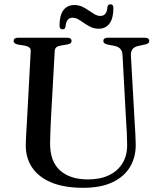

<svg xmlns="http://www.w3.org/2000/svg" viewBox="-20 -880 766 916"><path d="M582 -295 564.5 -617.5Q563.5 -636 554.5 -646.5Q545.5 -657 524.5 -661.5L492.5 -667.5Q481 -670.5 477 -674.5Q473 -678.5 473 -685Q473 -692 478.2 -696Q483.5 -700 493 -700H671.5Q681.5 -700 686.8 -696Q692 -692 692 -685Q692 -678.5 687.5 -674.2Q683 -670 671.5 -667.5L642.5 -661.5Q620.5 -657 612 -645Q603.5 -633 604.5 -615.5L622.5 -295.5Q624 -270 625.5 -245.5Q627 -221 627.5 -194.5Q629 -134 601.8 -86.2Q574.5 -38.5 518.2 -11.2Q462 16 376.5 16Q285 16 223.8 -10Q162.5 -36 132 -82.8Q101.5 -129.5 103 -191.5Q103 -205 104.2 -226Q105.5 -247 106.8 -271.2Q108 -295.5 109.5 -319L126.5 -634.5Q127.5 -647 120 -653.2Q112.5 -659.5 97 -662.5L65 -667.5Q45 -672 45 -684.5Q45 -692 50.2 -696Q55.5 -700 65.5 -700H301.5Q311 -700 316.2 -696Q321.5 -692 321.5 -684.5Q321.5 -678.5 317 -674.2Q312.5 -670 301.5 -668L269.5 -662.5Q255 -660 248.2 -654Q241.5 -648 241 -634.5L223.5 -321.5Q221.5 -284.5 220.5 -254.5Q219.5 -224.5 219 -200.5Q217.5 -111.5 265.5 -67.8Q313.5 -24 399.5 -24Q458.5 -24 500.8 -44.5Q543 -65 565.5 -103Q588 -141 586.5 -194Q586 -227.5 584.8 -251.2Q583.5 -275 582 -295ZM450.5 -743Q430.5 -743 413.5 -751Q396.5 -759 382 -769.2Q367.5 -779.5 353.8 -787.5Q340 -795.5 326 -795.5Q296 -795.5 292.5 -752.5Q290.5 -740 278.5 -740Q264 -740 264 -758Q264 -807 282.5 -831.5Q301 -856 334.5 -856Q355 -856 371.8 -848.2Q388.5 -840.5 403 -830.2Q417.5 -820 431.2 -812Q445 -804 459 -804Q490 -804 492.5 -847Q495 -859.5 507 -859.5Q521 -859.5 521 -841.5Q521 -792.5 502.5 -767.8Q484 -743 450.5 -743Z"/></svg>

Font: Fraunces 48pt
Style: Regular
Weight: 400
Version: Version 1.000;[b76b70a41]